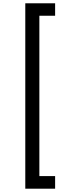

<svg xmlns="http://www.w3.org/2000/svg" viewBox="-20 -954 463 1160"><path d="M313 -858.9H217.8V109.9H313V186H132.8V-934.1H313Z"/></svg>

Font: PoppinsZ
Style: Regular
Weight: 400
Designer: Ninad Kale (Devanagari), Jonny Pinhorn (Latin)
Foundry: Indian Type Foundry
Version: Version 3.002;FEAKit 1.0